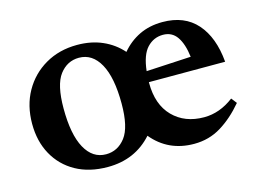

<svg xmlns="http://www.w3.org/2000/svg" viewBox="-70 -562 933 693"><g transform="rotate(-15 397.0 -215.0)"><path d="M765.5 -91Q725.5 -43.5 680.2 -15.8Q635 12 579 12Q482.5 12 423 -60Q358.5 12 256.5 12Q187.5 12 137.2 -16Q87 -44 59.5 -93.8Q32 -143.5 32 -209Q32 -277 61.5 -329.5Q91 -382 143 -412.2Q195 -442.5 262 -442.5Q314.5 -442.5 356.2 -424.2Q398 -406 428 -372Q456 -405.5 494.2 -424Q532.5 -442.5 581 -442.5Q663 -442.5 709 -390.5Q755 -338.5 763 -245.5H478V-242.5Q478 -161.5 522.2 -116.5Q566.5 -71.5 638.5 -71.5Q697 -71.5 749.5 -111.5ZM571 -397.5Q536 -397.5 511.5 -371.5Q487 -345.5 480.5 -286L647.5 -295Q641.5 -344 623 -370.8Q604.5 -397.5 571 -397.5ZM262 -34Q306 -34 334.5 -71.2Q363 -108.5 363 -196.5Q363 -294 334.8 -345Q306.5 -396 256.5 -396Q212.5 -396 184.2 -358.8Q156 -321.5 156 -233.5Q156 -136 184 -85Q212 -34 262 -34Z"/></g></svg>

Font: Newsreader Text SemiBold
Style: Regular
Weight: 600
Designer: Hugues Gentile
Foundry: Production Type
Version: Version 1.001